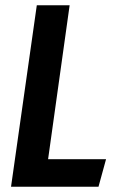

<svg xmlns="http://www.w3.org/2000/svg" viewBox="-20 -711 450 731"><path d="M245.1 -690.9 163.1 -105H383.8L355 0H22L120.1 -690.9Z"/></svg>

Font: Fira Sans Compressed Medium
Style: Italic
Weight: 500
Width: 3
Italic angle: -8°
Designer: Carrois Corporate & Edenspiekermann AG
Foundry: Carrois Corporate GbR & Edenspiekermann AG
Version: Version 4.203;PS 004.203;hotconv 1.0.88;makeotf.lib2.5.64775